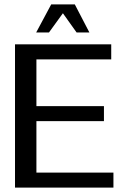

<svg xmlns="http://www.w3.org/2000/svg" viewBox="-20 -850 547 870"><path d="M494 0H48V-649H484V-581H145V-369H451V-301H145V-68H494ZM144 -703 212 -830H319L385 -703H327L265 -790L202 -703Z"/></svg>

Font: Gamestation Display
Style: Regular
Weight: 400
Designer: Jonas Hecksher
Foundry: Jonas Hecksher, Playtypeª, e-types AS
Version: Version 1.003